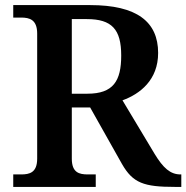

<svg xmlns="http://www.w3.org/2000/svg" viewBox="-20 -734 732 754"><path d="M32 0H356V-49H325C291 -49 262 -56 262 -111V-312H334L459 -90C502 -15 545 0 667 0H692V-49H689C649 -49 621 -74 587 -130L461 -340C530 -365 601 -420 601 -526C601 -649 517 -714 334 -714H32V-665H63C96 -665 126 -657 126 -602V-111C126 -56 96 -49 63 -49H32ZM323 -366H262V-659H321C419 -659 456 -619 456 -516C456 -416 425 -366 323 -366Z"/></svg>

Font: Noto Serif Tamil SemiBold
Style: Italic
Weight: 600
Italic angle: -12°
Designer: Indian Type Foundry, Tom Grace, and the Monotype Design Team
Foundry: Monotype Imaging Inc.
Version: Version 2.003